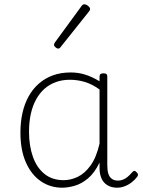

<svg xmlns="http://www.w3.org/2000/svg" viewBox="-20 -856 663 893"><path d="M269 17Q214 17 170 -13Q126 -43 100.5 -100.5Q75 -158 75 -239Q75 -288 84.5 -330.5Q94 -373 113 -407.5Q132 -442 160.5 -467Q189 -492 226 -505.5Q263 -519 309 -519Q344 -519 376 -509Q408 -499 443 -478V-500Q443 -508 447.5 -511.5Q452 -515 461 -515Q471 -515 475 -511.5Q479 -508 479 -500V-88Q479 -64 484 -48Q489 -32 500.5 -24Q512 -16 529 -16Q540 -16 551 -20Q562 -24 573 -33Q584 -42 595 -55Q600 -61 605 -61Q610 -61 615 -55Q620 -51 621.5 -46Q623 -41 619 -35Q608 -20 592.5 -8Q577 4 559.5 10.5Q542 17 525 17Q506 17 491 11Q476 5 465 -6.5Q454 -18 448.5 -35.5Q443 -53 443 -76Q443 -82 443 -88.5Q443 -95 443 -100Q420 -52 389.5 -26.5Q359 -1 327.5 8Q296 17 269 17ZM115 -243Q115 -178 133 -127Q151 -76 187 -47Q223 -18 276 -18Q309 -18 341.5 -33.5Q374 -49 401 -86Q428 -123 443 -188V-440Q406 -466 372.5 -475.5Q339 -485 305 -485Q270 -485 240.5 -474.5Q211 -464 188 -444Q165 -424 148.5 -394.5Q132 -365 123.5 -327Q115 -289 115 -243ZM250 -630Q245 -630 238 -636Q231 -642 231 -648Q231 -650 232.5 -652.5Q234 -655 235 -658L360 -829Q363 -833 366 -834.5Q369 -836 373 -836Q378 -836 384 -832.5Q390 -829 394.5 -824Q399 -819 399 -814Q399 -811 398 -809Q397 -807 395 -804L261 -636Q257 -630 250 -630Z"/></svg>

Font: Playwrite BR Thin
Style: Regular
Weight: 250
Version: Version 1.003